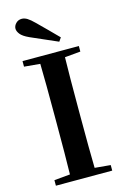

<svg xmlns="http://www.w3.org/2000/svg" viewBox="-144 -1040 713 1103"><g transform="rotate(-15 213.0 -488.5)"><path d="M293 -816 278 -794Q238 -811 198 -829Q158 -847 118 -864Q81 -881 67.5 -898.5Q54 -916 54 -931Q54 -948 68 -962.5Q82 -977 103 -977Q119 -977 135.5 -967Q152 -957 176 -933Q204 -906 233.5 -876Q263 -846 293 -816ZM45 0V-33L198 -47H226L380 -33V0ZM139 0Q141 -85 141.5 -171.5Q142 -258 142 -346V-394Q142 -481 141.5 -567.5Q141 -654 139 -741H287Q285 -656 284.5 -568.5Q284 -481 284 -394V-347Q284 -260 284.5 -173.5Q285 -87 287 0ZM45 -708V-741H380V-708L226 -694H198Z"/></g></svg>

Font: Noto Serif KR ExtraLight
Style: Bold
Weight: 700
Version: Version 2.002-H1;hotconv 1.1.0;makeotfexe 2.6.0